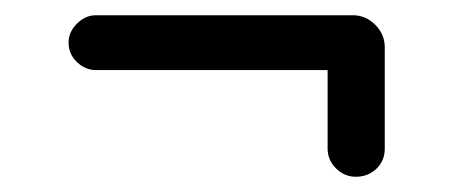

<svg xmlns="http://www.w3.org/2000/svg" viewBox="-20 -424 605 252"><path d="M447 -192Q432 -192 421 -203Q410 -214 410 -229V-332H106Q92 -332 81 -342.5Q70 -353 70 -368Q70 -382 81 -393Q92 -404 106 -404H443Q460 -404 472.5 -391.5Q485 -379 485 -362V-229Q485 -213 474 -202.5Q463 -192 447 -192Z"/></svg>

Font: Huninn
Style: Regular
Weight: 400
Designer: justfont
Foundry: justfont
Version: Version 1.003